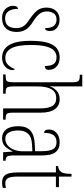

<svg xmlns="http://www.w3.org/2000/svg" viewBox="497 -1297 810 1844"><g transform="rotate(90 902.0 -375.0)"><path d="M156 10Q114 10 88 -5.5Q62 -21 49 -45Q36 -69 36 -93Q36 -119 44.5 -131Q53 -143 65 -143Q65 -85 87.5 -52Q110 -19 157 -19Q250 -19 250 -128Q250 -163 233.5 -192Q217 -221 165 -254Q124 -282 99.5 -306Q75 -330 64 -356.5Q53 -383 53 -418Q53 -474 84.5 -508Q116 -542 169 -542Q219 -542 248.5 -516Q278 -490 278 -450Q278 -403 250 -403Q250 -513 168 -513Q127 -513 108.5 -486Q90 -459 90 -421Q90 -379 113 -349.5Q136 -320 185 -289Q244 -253 265.5 -215.5Q287 -178 287 -130Q287 -64 252.5 -27Q218 10 156 10Z M533 10Q486 10 450 -15.5Q414 -41 393 -101Q372 -161 372 -263Q372 -371 392 -432Q412 -493 447.5 -518Q483 -543 530 -543Q589 -543 620 -513Q651 -483 651 -438Q651 -418 640.5 -409.5Q630 -401 614 -401Q614 -455 595.5 -484Q577 -513 530 -513Q495 -513 468.5 -491Q442 -469 427 -415Q412 -361 412 -264Q412 -136 444 -78.5Q476 -21 536 -21Q580 -21 606 -50.5Q632 -80 643 -114Q648 -109 650.5 -102.5Q653 -96 653 -84Q653 -65 639.5 -43Q626 -21 599.5 -5.5Q573 10 533 10Z M695 0V-24H704Q732 -24 746 -28.5Q760 -33 765 -49Q770 -65 770 -100V-661Q770 -710 758 -723Q746 -736 712 -736H698V-760H810V-503Q810 -490 809.5 -477Q809 -464 807 -452H810Q823 -487 853 -515Q883 -543 934 -543Q994 -543 1028 -497.5Q1062 -452 1062 -361V-98Q1062 -66 1066 -50Q1070 -34 1083 -29Q1096 -24 1122 -24H1129V0H1021V-360Q1021 -432 999 -471Q977 -510 922 -510Q810 -510 810 -330V-99Q810 -65 815 -49Q820 -33 834 -28.5Q848 -24 876 -24H880V0Z M1305 10Q1255 10 1223.5 -28.5Q1192 -67 1192 -147Q1192 -225 1235.5 -263Q1279 -301 1369 -304L1432 -307V-371Q1432 -446 1412.5 -479.5Q1393 -513 1346 -513Q1300 -513 1278 -484Q1256 -455 1256 -394Q1224 -394 1224 -441Q1224 -484 1257 -513.5Q1290 -543 1348 -543Q1410 -543 1441.5 -503.5Q1473 -464 1473 -367V-105Q1473 -52 1483.5 -38Q1494 -24 1522 -24H1524V0H1442L1436 -90H1433Q1413 -47 1385.5 -18.5Q1358 10 1305 10ZM1313 -21Q1349 -21 1376 -43.5Q1403 -66 1418 -104.5Q1433 -143 1433 -191V-281L1374 -278Q1298 -275 1265.5 -241Q1233 -207 1233 -146Q1233 -90 1252 -55.5Q1271 -21 1313 -21Z M1733 10Q1681 10 1658.5 -23Q1636 -56 1636 -142V-507H1575V-528Q1613 -532 1629 -554Q1642 -571 1645.5 -596Q1649 -621 1650 -657H1676V-536H1777V-507H1676V-141Q1676 -70 1691.5 -45.5Q1707 -21 1738 -21Q1751 -21 1761.5 -22.5Q1772 -24 1785 -27V3Q1773 6 1759.5 8Q1746 10 1733 10Z"/></g></svg>

Font: Noto Serif Bengali ExtraCondensed ExtraLight
Style: Regular
Weight: 200
Width: 2
Designer: Juan Bruce, Universal Thirst, Indian Type Foundry and the Monotype Design Team.
Foundry: Monotype Imaging Inc.
Version: Version 2.003; ttfautohint (v1.8.4.7-5d5b)